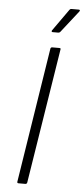

<svg xmlns="http://www.w3.org/2000/svg" viewBox="-58 -876 400 909"><g transform="rotate(5 142.0 -422.0)"><path d="M66 0Q59 0 60 -7L161 -649Q163 -655 169 -655H202Q211 -655 209 -649L107 -7Q105 0 99 0ZM164 -727Q161 -727 160 -729.5Q159 -732 161 -735L234 -838Q238 -844 244 -844H279Q283 -844 284 -841.5Q285 -839 282 -835L202 -733Q200 -730 197 -728.5Q194 -727 191 -727Z"/></g></svg>

Font: Sofia Sans Semi Condensed Light
Style: Italic
Weight: 300
Italic angle: -9°
Version: Version 4.100